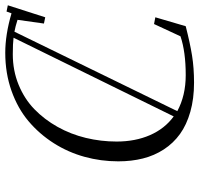

<svg xmlns="http://www.w3.org/2000/svg" viewBox="-34 -718 762 734"><g transform="rotate(-90 347.0 -351.0)"><path d="M97.2 -279.8Q97.2 -346.2 114.5 -408.9Q131.8 -471.7 166.7 -526.6Q201.7 -581.5 250.5 -622.8Q299.3 -664.1 366.7 -688Q434.1 -711.9 512.2 -711.9Q581.5 -711.9 663.1 -688L669.9 -707L693.8 -702.1L647.9 -559.1L624 -564L638.2 -665Q612.3 -673.3 592.8 -676.8L289.1 -54.2Q348.6 -22 426.8 -22Q516.1 -22 575.2 -42L622.1 -143.1L647.9 -138.2L613.8 -22Q548.8 -5.4 501.5 2.2Q454.1 9.8 397.9 9.8Q336.4 9.8 286.6 -4.4Q236.8 -18.6 201.7 -43.9Q166.5 -69.3 142.8 -105.7Q119.1 -142.1 108.2 -185.5Q97.2 -229 97.2 -279.8ZM172.9 -286.1Q172.9 -214.8 197.5 -158.4Q222.2 -102.1 269 -67.9L569.8 -680.2Q547.9 -683.1 506.8 -683.1Q444.3 -683.1 390.1 -660.9Q335.9 -638.7 296.6 -600.6Q257.3 -562.5 229 -512Q200.7 -461.4 186.8 -403.8Q172.9 -346.2 172.9 -286.1Z"/></g></svg>

Font: Dehuti Alt
Style: Italic
Weight: 400
Version: Version 1.2